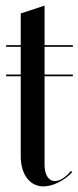

<svg xmlns="http://www.w3.org/2000/svg" viewBox="-20 -656 280 685"><path d="M135 9C169 9 210 -12 238 -42L233 -46C214 -23 193 -10 176 -10C153 -10 139 -33 139 -68V-384H240V-390H139V-489H240V-495H139V-636L54 -608V-495H2V-489H54V-390H2V-384H54V-99C54 -34 86 9 135 9Z"/></svg>

Font: Moniqa SemBd Display
Style: Regular
Weight: 600
Designer: Rajesh Rajput
Foundry: Rajesh Rajput
Version: Version 1.000